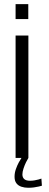

<svg xmlns="http://www.w3.org/2000/svg" viewBox="-20 -765 235 930"><path d="M55.5 0H84Q79 7 71 21.8Q63 36.5 56.8 54.5Q50.5 72.5 50.5 91Q50.5 111 59.5 122.8Q68.5 134.5 83.8 139.5Q99 144.5 116.5 144.5Q130.5 144.5 144 142.8Q157.5 141 168 138.5Q178.5 136 183 134.5L180.5 100Q175.5 102 166.5 104.5Q157.5 107 146.5 108.8Q135.5 110.5 125.5 110.5Q106.5 110.5 97.5 102.5Q88.5 94.5 88.5 80Q88.5 67.5 93.8 51.5Q99 35.5 106 21.2Q113 7 117.5 0V-593H55.5ZM55.5 -745V-672.5H117V-745Z"/></svg>

Font: Anybody Light
Style: Regular
Weight: 300
Designer: Tyler Finck
Foundry: Etcetera Type Company
Version: Version 1.111; ttfautohint (v1.8.4)